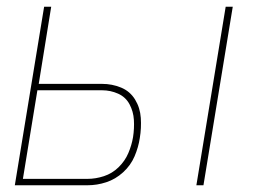

<svg xmlns="http://www.w3.org/2000/svg" viewBox="-20 -550 760 570"><path d="M563 0H584L671 -530H650ZM24 0H240Q268 0 295.5 -9Q323 -18 345.5 -38.5Q368 -59 379.5 -86Q391 -113 395 -140Q400 -170 398 -200Q396 -230 381 -254.5Q366 -279 339.5 -290Q313 -301 283 -301H95L132 -530H111ZM240 -19H48L91 -282H283Q308 -282 330.5 -272Q353 -262 364.5 -240.5Q376 -219 377.5 -194Q379 -169 375 -143Q371 -119 361 -95.5Q351 -72 332 -53.5Q313 -35 288.5 -27Q264 -19 240 -19Z"/></svg>

Font: Iosevka Sparkle Thin Oblique
Style: Regular
Weight: 100
Italic angle: -9°
Designer: Belleve Invis
Foundry: Belleve Invis
Version: Version 4.5.0; ttfautohint (v1.8.3)